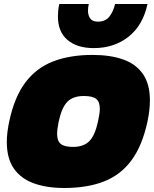

<svg xmlns="http://www.w3.org/2000/svg" viewBox="-20 -928 768 958"><path d="M448 -688Q365 -688 317 -728.5Q269 -769 269 -846Q269 -860 270.5 -876Q272 -892 276 -908H423Q421 -900 420 -891.5Q419 -883 419 -875Q419 -852 430 -836Q441 -820 469 -820Q507 -820 527 -847Q547 -874 554 -908H716Q693 -801 621 -744.5Q549 -688 448 -688ZM300 10Q214 10 149.5 -13Q85 -36 49.5 -86.5Q14 -137 14 -220Q14 -265 26 -322Q52 -444 106.5 -516.5Q161 -589 245 -621.5Q329 -654 442 -654Q530 -654 594 -631.5Q658 -609 693 -559Q728 -509 728 -427Q728 -381 716 -322Q690 -201 636 -128Q582 -55 498.5 -22.5Q415 10 300 10ZM344 -195Q397 -195 425.5 -223.5Q454 -252 469 -322Q473 -341 475.5 -356.5Q478 -372 478 -385Q478 -420 460 -434.5Q442 -449 398 -449Q345 -449 316.5 -420.5Q288 -392 273 -322Q269 -303 267 -287.5Q265 -272 265 -259Q265 -225 283 -210Q301 -195 344 -195Z"/></svg>

Font: Kanit Black
Style: Italic
Weight: 900
Italic angle: -12°
Designer: Katatrad Team
Foundry: CadsonDemak
Version: Version 2.000; ttfautohint (v1.8.3)